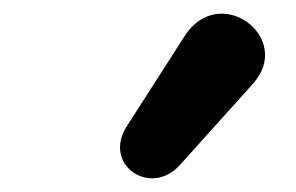

<svg xmlns="http://www.w3.org/2000/svg" viewBox="-20 -803 431 280"><path d="M242 -562 349 -681C409 -748 300 -830 249 -750L165 -619C129 -563 199 -515 242 -562Z"/></svg>

Font: SN Pro Heavy
Style: Italic
Weight: 800
Italic angle: -9°
Designer: Tobias Whetton
Foundry: Supernotes
Version: Version 1.001;Glyphs 3.2 (3249)